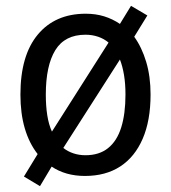

<svg xmlns="http://www.w3.org/2000/svg" viewBox="-20 -593 586 658"><path d="M496 -269Q496 -180 469 -117.5Q442 -55 392 -22.5Q342 10 271 10Q238 10 209.5 2Q181 -6 157 -22L117 45L62 12L109 -65Q80 -102 65 -153Q50 -204 50 -269Q50 -403 109.5 -474.5Q169 -546 274 -546Q308 -546 337 -537Q366 -528 391 -511L429 -573L485 -540L440 -467Q466 -431 481 -381Q496 -331 496 -269ZM137 -269Q137 -230 142 -198Q147 -166 158 -142L352 -447Q337 -460 316.5 -467Q296 -474 273 -474Q202 -474 169.5 -421Q137 -368 137 -269ZM410 -269Q410 -306 405 -336Q400 -366 391 -389L197 -86Q212 -74 231.5 -67.5Q251 -61 273 -61Q320 -61 350.5 -85.5Q381 -110 395.5 -156.5Q410 -203 410 -269Z"/></svg>

Font: Noto Sans Hebrew SemiCondensed
Style: Regular
Weight: 400
Width: 4
Designer: Monotype Design Team
Foundry: Monotype Imaging Inc.
Version: Version 2.003